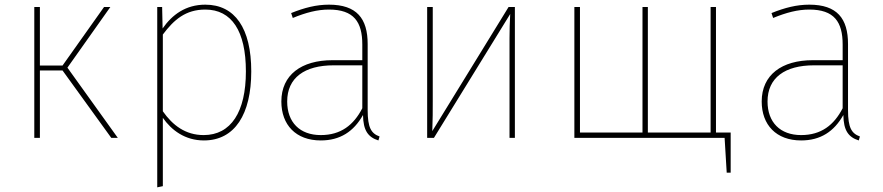

<svg xmlns="http://www.w3.org/2000/svg" viewBox="-20 -591 3783 823"><path d="M453 -561H426L248 -310H151V-561H127V0H151V-289H248L457 0H485L269 -301Z M860 -571C776 -571 718 -528 677 -469L675 -561H654V212L678 207V-86C715 -33 773 11 854 11C987 11 1057 -102 1057 -285C1057 -470 987 -571 860 -571ZM853 -12C775 -12 720 -54 678 -114V-443C726 -507 776 -550 860 -550C973 -550 1034 -458 1034 -285C1034 -111 970 -12 853 -12Z M1556 -119V-402C1556 -512 1509 -571 1390 -571C1336 -571 1285 -558 1228 -535L1235 -514C1291 -537 1340 -550 1390 -550C1497 -550 1533 -497 1533 -400V-333H1405C1272 -333 1186 -270 1186 -156C1186 -56 1248 11 1355 11C1438 11 1496 -27 1536 -98C1537 -31 1558 -3 1602 11L1607 -6C1571 -19 1556 -44 1556 -119ZM1355 -12C1265 -12 1211 -67 1211 -156C1211 -258 1286 -311 1410 -311H1533V-127C1496 -55 1441 -12 1355 -12Z M2187 -561H2160L1833 -29C1835 -79 1835 -117 1835 -158V-561H1811V0H1840L2167 -531C2165 -496 2164 -464 2164 -426V0H2187Z M3049 -23V-561H3026V-23H2757V-561H2734V-23H2466V-561H2442V0H3086L3095 149H3112V-23Z M3615 -119V-402C3615 -512 3568 -571 3449 -571C3395 -571 3344 -558 3287 -535L3294 -514C3350 -537 3399 -550 3449 -550C3556 -550 3592 -497 3592 -400V-333H3464C3331 -333 3245 -270 3245 -156C3245 -56 3307 11 3414 11C3497 11 3555 -27 3595 -98C3596 -31 3617 -3 3661 11L3666 -6C3630 -19 3615 -44 3615 -119ZM3414 -12C3324 -12 3270 -67 3270 -156C3270 -258 3345 -311 3469 -311H3592V-127C3555 -55 3500 -12 3414 -12Z"/></svg>

Font: Glow Sans SC Normal Thin
Style: Regular
Weight: 100
Designer: Ryoko NISHIZUKA (kana, bopomofo & ideographs); Paul D. Hunt (Latin, Greek & Cyrillic); Sandoll Communications, Soo-young
Version: Version 0.93